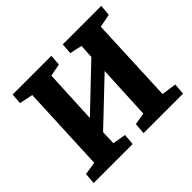

<svg xmlns="http://www.w3.org/2000/svg" viewBox="-158 -910 1121 1121"><g transform="rotate(-45 402.5 -350.0)"><path d="M541 -417 282 -171 279 -83 361 -69 355 0H33L39 -69L119 -81L143 -617L59 -634L64 -700H384L379 -633L302 -618L286 -284L544 -530L549 -616L473 -633L478 -700H796L790 -632L708 -616L685 -83L777 -70L771 0H445L451 -69L525 -82Z"/></g></svg>

Font: Literata 12pt
Style: Bold Italic
Weight: 700
Italic angle: -2°
Designer: Latin by Veronika Burian and Jose Scaglione. Greek by Irene Vlachou. Cyrillic by Vera Evstafieva
Foundry: TypeTogether
Version: Version 3.002